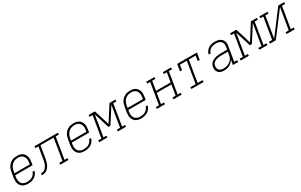

<svg xmlns="http://www.w3.org/2000/svg" viewBox="238 -2029 5524 3527"><g transform="rotate(-30 3000.0 -265.0)"><path d="M252 8Q222 8 193 2Q164 -4 140.5 -19Q117 -34 100.5 -57.5Q84 -81 77 -108.5Q70 -136 70 -166Q70 -196 75 -226L94 -336Q98 -363 107 -389.5Q116 -416 132 -440.5Q148 -465 170 -484.5Q192 -504 218 -516.5Q244 -529 272 -533.5Q300 -538 327 -538Q356 -538 385 -532Q414 -526 437 -510.5Q460 -495 475.5 -471.5Q491 -448 498.5 -421Q506 -394 505.5 -364Q505 -334 500 -304L490 -246H122L117 -219Q113 -196 112.5 -172Q112 -148 117.5 -126Q123 -104 134.5 -85Q146 -66 164.5 -53.5Q183 -41 205.5 -35.5Q228 -30 252 -30Q279 -30 306.5 -35Q334 -40 359 -54Q384 -68 403 -91Q422 -114 428 -142H471Q463 -107 441 -76.5Q419 -46 387.5 -26.5Q356 -7 321 0.5Q286 8 252 8ZM454 -284 458 -311Q462 -334 462.5 -357.5Q463 -381 458 -403Q453 -425 441.5 -444Q430 -463 412 -476Q394 -489 371.5 -494.5Q349 -500 326 -500Q303 -500 280.5 -495.5Q258 -491 236.5 -480.5Q215 -470 197 -453Q179 -436 166.5 -416Q154 -396 146.5 -374Q139 -352 135 -329L128 -284Z M544 0 550 -38Q570 -38 590 -42.5Q610 -47 627.5 -58.5Q645 -70 658 -87Q671 -104 680.5 -122.5Q690 -141 696.5 -160Q703 -179 707 -198.5Q711 -218 714.5 -238Q718 -258 722 -277Q722 -277 722 -277.5Q722 -278 722 -278V-280Q722 -280 722 -281Q722 -282 722 -283L757 -492H694V-530H1191V-492H1123L1048 -38H1111V0H937V-38H1005L1080 -492H800L764 -275Q760 -252 756 -228.5Q752 -205 746 -181.5Q740 -158 731.5 -134.5Q723 -111 709.5 -89.5Q696 -68 678.5 -49.5Q661 -31 638.5 -19Q616 -7 592 -3.5Q568 0 544 0Z M1452 8Q1422 8 1393 2Q1364 -4 1340.5 -19Q1317 -34 1300.5 -57.5Q1284 -81 1277 -108.5Q1270 -136 1270 -166Q1270 -196 1275 -226L1294 -336Q1298 -363 1307 -389.5Q1316 -416 1332 -440.5Q1348 -465 1370 -484.5Q1392 -504 1418 -516.5Q1444 -529 1472 -533.5Q1500 -538 1527 -538Q1556 -538 1585 -532Q1614 -526 1637 -510.5Q1660 -495 1675.5 -471.5Q1691 -448 1698.5 -421Q1706 -394 1705.5 -364Q1705 -334 1700 -304L1690 -246H1322L1317 -219Q1313 -196 1312.5 -172Q1312 -148 1317.5 -126Q1323 -104 1334.5 -85Q1346 -66 1364.5 -53.5Q1383 -41 1405.5 -35.5Q1428 -30 1452 -30Q1479 -30 1506.5 -35Q1534 -40 1559 -54Q1584 -68 1603 -91Q1622 -114 1628 -142H1671Q1663 -107 1641 -76.5Q1619 -46 1587.5 -26.5Q1556 -7 1521 0.5Q1486 8 1452 8ZM1654 -284 1658 -311Q1662 -334 1662.5 -357.5Q1663 -381 1658 -403Q1653 -425 1641.5 -444Q1630 -463 1612 -476Q1594 -489 1571.5 -494.5Q1549 -500 1526 -500Q1503 -500 1480.5 -495.5Q1458 -491 1436.5 -480.5Q1415 -470 1397 -453Q1379 -436 1366.5 -416Q1354 -396 1346.5 -374Q1339 -352 1335 -329L1328 -284Z M1763 0V-38H1831L1906 -492H1843V-530H1977L2078 -204L2286 -530H2412V-492H2344L2269 -38H2332V0H2159V-38H2226L2300 -485L2092 -159H2049L1948 -485L1874 -38H1937V0Z M2652 8Q2622 8 2593 2Q2564 -4 2540.5 -19Q2517 -34 2500.5 -57.5Q2484 -81 2477 -108.5Q2470 -136 2470 -166Q2470 -196 2475 -226L2494 -336Q2498 -363 2507 -389.5Q2516 -416 2532 -440.5Q2548 -465 2570 -484.5Q2592 -504 2618 -516.5Q2644 -529 2672 -533.5Q2700 -538 2727 -538Q2756 -538 2785 -532Q2814 -526 2837 -510.5Q2860 -495 2875.5 -471.5Q2891 -448 2898.5 -421Q2906 -394 2905.5 -364Q2905 -334 2900 -304L2890 -246H2522L2517 -219Q2513 -196 2512.5 -172Q2512 -148 2517.5 -126Q2523 -104 2534.5 -85Q2546 -66 2564.5 -53.5Q2583 -41 2605.5 -35.5Q2628 -30 2652 -30Q2679 -30 2706.5 -35Q2734 -40 2759 -54Q2784 -68 2803 -91Q2822 -114 2828 -142H2871Q2863 -107 2841 -76.5Q2819 -46 2787.5 -26.5Q2756 -7 2721 0.5Q2686 8 2652 8ZM2854 -284 2858 -311Q2862 -334 2862.5 -357.5Q2863 -381 2858 -403Q2853 -425 2841.5 -444Q2830 -463 2812 -476Q2794 -489 2771.5 -494.5Q2749 -500 2726 -500Q2703 -500 2680.5 -495.5Q2658 -491 2636.5 -480.5Q2615 -470 2597 -453Q2579 -436 2566.5 -416Q2554 -396 2546.5 -374Q2539 -352 2535 -329L2528 -284Z M2985 0V-38H3052L3127 -492H3065V-530H3238V-492H3170L3138 -295H3447L3480 -492H3417V-530H3591V-492H3523L3448 -38H3511V0H3337V-38H3405L3441 -257H3131L3095 -38H3158V0Z M3718 0V-38H3829L3904 -492H3758L3741 -385H3698L3722 -530H4141L4117 -385H4074L4092 -492H3947L3872 -38H3977V0Z M4413 8Q4391 8 4369 4.5Q4347 1 4328 -8Q4309 -17 4294 -32Q4279 -47 4271 -66.5Q4263 -86 4261 -108Q4259 -130 4263 -153Q4267 -178 4280 -202Q4293 -226 4314 -243Q4335 -260 4360 -270.5Q4385 -281 4411 -287Q4437 -293 4462 -295Q4487 -297 4513 -297H4648L4656 -349Q4660 -370 4659.5 -390.5Q4659 -411 4652 -429Q4645 -447 4632 -461.5Q4619 -476 4601.5 -484.5Q4584 -493 4564 -496.5Q4544 -500 4524 -500Q4497 -500 4469.5 -495Q4442 -490 4417.5 -476Q4393 -462 4374.5 -439Q4356 -416 4351 -388H4308Q4315 -423 4336.5 -453.5Q4358 -484 4389 -504Q4420 -524 4455 -531Q4490 -538 4524 -538Q4551 -538 4577 -533.5Q4603 -529 4625.5 -518Q4648 -507 4665.5 -488.5Q4683 -470 4692 -446.5Q4701 -423 4702 -396.5Q4703 -370 4698 -343L4648 -38H4711V0H4598L4616 -106Q4601 -79 4578.5 -56.5Q4556 -34 4528.5 -19Q4501 -4 4472 2Q4443 8 4413 8ZM4421 -30Q4446 -30 4470 -34.5Q4494 -39 4517.5 -49Q4541 -59 4561.5 -75.5Q4582 -92 4597 -113Q4612 -134 4620 -157.5Q4628 -181 4632 -205L4641 -259H4513Q4497 -259 4481.5 -258.5Q4466 -258 4451 -256Q4436 -254 4420.5 -250.5Q4405 -247 4389.5 -241.5Q4374 -236 4360 -228Q4346 -220 4334 -208.5Q4322 -197 4315.5 -182Q4309 -167 4306 -151Q4303 -134 4304.5 -117.5Q4306 -101 4312.5 -86Q4319 -71 4330.5 -59.5Q4342 -48 4356.5 -41.5Q4371 -35 4387.5 -32.5Q4404 -30 4421 -30Z M4763 0V-38H4831L4906 -492H4843V-530H4977L5078 -204L5286 -530H5412V-492H5344L5269 -38H5332V0H5159V-38H5226L5300 -485L5092 -159H5049L4948 -485L4874 -38H4937V0Z M5385 0V-38H5452L5527 -492H5465V-530H5638V-492H5570L5496 -40L5867 -530H5991V-492H5923L5848 -38H5911V0H5737V-38H5805L5880 -490L5508 0Z"/></g></svg>

Font: Iosevka Curly Slab XLtExObl
Style: Regular
Weight: 200
Width: 7
Italic angle: -9°
Monospace: yes
Designer: Belleve Invis
Foundry: Belleve Invis
Version: Version 11.0.0; ttfautohint (v1.8.3)